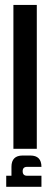

<svg xmlns="http://www.w3.org/2000/svg" viewBox="-20 -596 205 769"><path d="M33.7 0V-576.2H127.4V0ZM4.9 152.3V107.9H25.9V72.3Q25.9 26.9 70.8 26.9H101.6Q146 26.9 146 72.3H88.4Q70.8 72.3 70.8 89.8Q70.8 107.9 88.4 107.9H146V152.3Z"/></svg>

Font: Aswaq
Style: Regular
Weight: 400
Designer: Husham Jawad
Version: Version 1.000;November 3, 2021;FontCreator 14.0.0.2814 32-bi